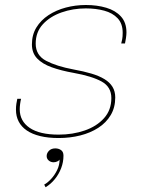

<svg xmlns="http://www.w3.org/2000/svg" viewBox="-20 -558 594 788"><path d="M221 8.5Q177.5 8.5 144.8 0.5Q112 -7.5 90 -22.5Q68 -37.5 56.8 -59Q45.5 -80.5 45.5 -108Q45.5 -121 47.2 -132.2Q49 -143.5 51 -152.5H66.5Q64 -142.5 62.5 -131Q61 -119.5 61 -109.5Q61 -61 101.8 -33.2Q142.5 -5.5 221 -5.5Q278.5 -5.5 327.8 -22.5Q377 -39.5 407 -73Q437 -106.5 437 -155.5Q437 -201.5 397 -223.5Q357 -245.5 281.5 -259Q231 -268 192.5 -281.8Q154 -295.5 132.5 -318Q111 -340.5 111 -376Q111 -415 129.2 -445Q147.5 -475 179 -495.8Q210.5 -516.5 250.2 -527Q290 -537.5 332.5 -537.5Q378.5 -537.5 416.2 -526.2Q454 -515 476.5 -490.2Q499 -465.5 499 -425Q499 -416 497 -401.8Q495 -387.5 493 -379.5H477.5Q479.5 -386.5 481.5 -397Q483.5 -407.5 483.5 -423.5Q483.5 -461 462.8 -483Q442 -505 407.8 -514.2Q373.5 -523.5 332.5 -523.5Q279.5 -523.5 232.5 -507Q185.5 -490.5 156 -458.5Q126.5 -426.5 126.5 -379Q126.5 -331 169.2 -308.5Q212 -286 281.5 -273Q323 -265.5 355 -256Q387 -246.5 408.8 -233.2Q430.5 -220 441.8 -201.5Q453 -183 453 -158Q453 -117 434.5 -85.8Q416 -54.5 383.5 -33.5Q351 -12.5 309.2 -2Q267.5 8.5 221 8.5ZM200 108Q188.5 108 180 100.8Q171.5 93.5 171.5 82.5Q171.5 70.5 181 60.8Q190.5 51 207 51Q220.5 51 230.5 58Q240.5 65 240.5 81Q240.5 107.5 231 132.2Q221.5 157 205 177.2Q188.5 197.5 167 210.5L161.5 199.5Q175.5 192 190 176.2Q204.5 160.5 214.5 140Q224.5 119.5 224.5 97Q222.5 101 215.2 104.5Q208 108 200 108Z"/></svg>

Font: Epilogue Thin
Style: Italic
Weight: 250
Italic angle: -12°
Designer: Tyler Finck
Foundry: Etcetera Type Co
Version: Version 2.112